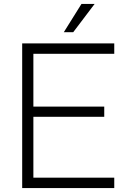

<svg xmlns="http://www.w3.org/2000/svg" viewBox="-20 -958 655 978"><path d="M305 -794 395 -938H462L353 -794ZM93 0V-737H562V-684H150V-415H511V-363H150V-53H562V0Z"/></svg>

Font: Tomorrow Light
Style: Regular
Weight: 300
Designer: Tony de Marco, Monica Rizzolli
Foundry: Just in Type
Version: Version 2.002